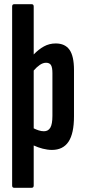

<svg xmlns="http://www.w3.org/2000/svg" viewBox="-20 -703 403 908"><path d="M46.4 185Q37.4 185 37.4 174.1V-672.1Q37.4 -683 46.4 -683H130.5Q139.4 -683 139.4 -672.1V-445.4Q162.4 -469.5 187.8 -483.5Q213.2 -497.5 243.5 -497.5Q287.5 -497.5 308.7 -467.6Q329.9 -437.7 329.9 -371.6V-152.7Q329.9 -71.7 304 -32.8Q278.1 6 225.6 6Q204.8 6 182 0.1Q159.2 -5.8 139.4 -15.1V174.1Q139.4 185 130.1 185ZM188 -82.3Q208.1 -82.3 218 -99.2Q227.9 -116.1 227.9 -155.4V-357.4Q227.9 -383.9 221.1 -395.1Q214.3 -406.2 197.8 -406.2Q183.3 -406.2 168.4 -396.1Q153.6 -386 139.4 -369.4V-96.1Q150.5 -90.4 163 -86.4Q175.4 -82.3 188 -82.3Z"/></svg>

Font: Sofia Sans Extra Condensed
Style: Regular
Weight: 400
Designer: Botio Nikoltchev, Ani Petrova
Foundry: lettersoup
Version: Version 4.101